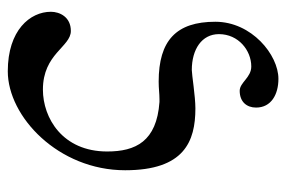

<svg xmlns="http://www.w3.org/2000/svg" viewBox="-138 -362 718 481"><g transform="rotate(-90 220.5 -121.0)"><path d="M432 -352C432 -404 386 -460 283 -460C169 -460 35 -333 35 -166C35 -18 107 10 190 10C220 10 275 1 286 1C338 1 376 26 376 69C376 118 335 150 295 150C267 150 255 121 234 121C206 121 192 139 192 162C192 200 225 218 264 218C324 218 407 151 407 60C407 -38 360 -82 257 -82C239 -82 228 -80 213 -80H206C107 -87 82 -140 82 -211C82 -323 166 -372 237 -372C327 -372 344 -302 384 -302C419 -302 432 -330 432 -352Z"/></g></svg>

Font: STIXGeneral
Style: Regular
Weight: 400
Designer: MicroPress Inc., with final additions and corrections provided by Coen Hoffman, Elsevier (retired)
Version: Version 1.1.0